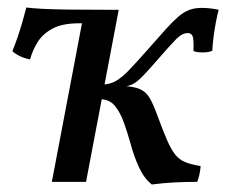

<svg xmlns="http://www.w3.org/2000/svg" viewBox="-20 -484 602 511"><path d="M384 7Q363 -10 350 -38.5Q337 -67 328.5 -98Q320 -129 310 -157Q300 -185 285.5 -202.5Q271 -220 246 -220L251 -259Q272 -259 288.5 -268.5Q305 -278 324.5 -298.5Q344 -319 374 -353Q402 -385 421 -406Q440 -427 454.5 -439.5Q469 -452 483.5 -457.5Q498 -463 517 -463Q529 -463 541 -461.5Q553 -460 562 -458Q558 -443 554.5 -424.5Q551 -406 548.5 -387Q546 -368 545 -349Q537 -345 522 -344.5Q507 -344 495 -348Q496 -380 492.5 -388Q489 -396 480 -396Q465 -396 449.5 -380.5Q434 -365 402 -328Q375 -297 360 -281.5Q345 -266 334 -260.5Q323 -255 306 -252V-255Q336 -254 352 -247Q368 -240 377.5 -224.5Q387 -209 398 -179Q413 -138 424 -112.5Q435 -87 446 -73Q457 -59 473 -52.5Q489 -46 514 -42Q513 -29 510.5 -18.5Q508 -8 505 0Q471 0 443.5 1.5Q416 3 384 7ZM118 0 205 -458H296L209 0ZM60 -326Q44 -329 32 -335Q20 -341 13 -348Q20 -365 27 -385.5Q34 -406 40 -427Q46 -448 50 -464Q65 -462 93 -460.5Q121 -459 163 -458.5Q205 -458 261 -458L255 -422H190Q146 -422 120 -408Q94 -394 80.5 -372.5Q67 -351 60 -326Z"/></svg>

Font: Vollkorn
Style: Italic
Weight: 400
Italic angle: -11°
Designer: Friedrich Althausen
Foundry: Friedrich Althausen
Version: Version 5.001